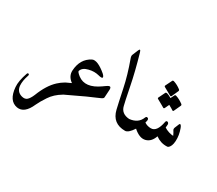

<svg xmlns="http://www.w3.org/2000/svg" viewBox="-182 -1132 2110 1868"><g transform="rotate(30 873.5 -198.5)"><path d="M482 13Q406 58 364 122Q322 185 302 229Q246 358 158 343Q59 325 47 179Q44 145 51.5 104Q59 63 76 14Q81 -1 92 3Q103 7 98 22Q74 92 78 144Q84 209 144 227Q182 238 205 219Q228 199 248 151Q299 19 374 -50Q390 -64 404.5 -75.5Q419 -87 432 -94Q457 -108 466 -108Q488 -108 493 -82Q495 -62 496 -44Q497 -26 497 -10Q497 4 482 13Z M852 -248 847 -167Q846 -155 825 -145Q816 -141 782 -126Q748 -111 690 -86L476 15Q441 15 422 -34Q403 -83 449 -104Q467 -112 480.5 -118.5Q494 -125 503 -129Q442 -173 446 -238Q454 -372 557 -425Q582 -438 625 -420Q666 -402 715 -360Q739 -338 736 -325Q732 -313 686 -325Q663 -331 635.5 -331Q608 -331 577 -323Q514 -308 501 -264Q498 -253 537 -222Q634 -149 776 -250Q786 -257 794 -263Q802 -269 809 -273Q857 -307 852 -248Z M901 -725Q915 -760 927 -718Q981 -532 1011 -378Q1042 -222 1051 -189Q1069 -111 1160 -105Q1191 -103 1201 -75Q1202 -70 1203.5 -60.5Q1205 -51 1205 -38Q1205 -14 1201 1Q1197 15 1182 15Q1041 15 1008 -121Q1000 -152 989 -205Q978 -258 962 -332Q948 -400 927 -472Q906 -544 878 -621Q868 -647 875 -662Z M1300 -207Q1332 -207 1314 -154Q1346 -132 1387 -132Q1454 -131 1477 -255Q1481 -273 1496 -269Q1511 -264 1512 -246L1509 -211Q1519 -204 1532.5 -197.5Q1546 -191 1562 -186Q1578 -181 1591 -179Q1604 -177 1613 -177Q1599 -208 1589 -222Q1579 -235 1586 -254L1607 -305Q1621 -321 1637 -280Q1663 -210 1659 -146Q1656 -82 1624 -60Q1620 -57 1610 -57Q1541 -54 1483 -97Q1458 -24 1400 -8Q1339 9 1265 -57Q1218 15 1182 15Q1161 15 1148 -18Q1140 -36 1136 -51Q1128 -83 1139 -96Q1146 -103 1159 -105Q1256 -115 1286 -193Q1291 -207 1300 -207ZM1427 -524Q1431 -533 1444 -529Q1466 -522 1486 -511Q1506 -500 1525 -486Q1535 -478 1531 -468L1496 -392Q1491 -381 1480 -389Q1475 -393 1462 -400.5Q1449 -408 1429 -419L1406 -370Q1404 -366 1400 -364Q1395 -363 1389 -367Q1383 -371 1362.5 -382.5Q1342 -394 1308 -413Q1296 -419 1302 -429L1337 -501Q1346 -518 1406 -482ZM1337 -636Q1341 -644 1353 -641Q1375 -634 1395.5 -623Q1416 -612 1434 -598Q1444 -590 1440 -580L1406 -504Q1400 -494 1388 -502Q1376 -510 1308 -547Q1296 -553 1301 -563Z"/></g></svg>

Font: Amiri
Style: Bold Italic
Weight: 700
Italic angle: 10°
Designer: Khaled Hosny
Version: Version 0.113